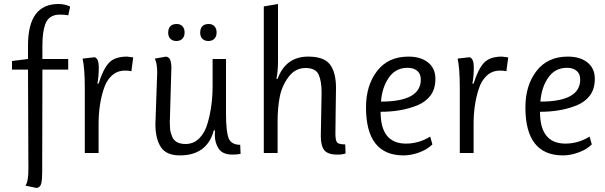

<svg xmlns="http://www.w3.org/2000/svg" viewBox="-20 -765 3024 960"><path d="M40 -417V-460L120 -470V-538Q120 -745 272 -745Q305 -745 331 -732L321 -688Q307 -692 279 -692Q251 -692 232.5 -679.5Q214 -667 206 -643Q192 -605 192 -536V-470H321V-417H192L191 93Q191 135 186 153.5Q181 172 163 175L107 163Q122 145 122 79L120 -417Z M454 -479Q474 -471 474 -427.5Q474 -384 467 -347H473Q495 -418 524 -450Q553 -482 615 -482L646 -478L637 -409Q624 -412 605 -412Q566 -412 538.5 -386.5Q511 -361 498 -318Q473 -241 473 -145V0H404V-323Q404 -424 393 -472Z M766 -401Q766 -449 754 -472L811 -482Q828 -478 832.5 -462Q837 -446 837 -429Q837 -417 833 -291.5Q829 -166 829 -152Q829 -138 830.5 -120.5Q832 -103 840 -84Q854 -45 908 -45Q948 -45 976.5 -73.5Q1005 -102 1018 -149Q1043 -234 1043 -335V-470H1110V-197Q1110 -108 1123 -74.5Q1136 -41 1181 -41L1183 4Q1167 8 1143 8Q1093 8 1073.5 -21.5Q1054 -51 1054 -90Q1054 -101 1055 -113H1049Q1033 -52 990.5 -20Q948 12 879.5 12Q811 12 784 -30Q757 -72 757 -145Q757 -154 761.5 -274Q766 -394 766 -401ZM821 -601Q821 -645 864 -645Q882 -645 892.5 -633.5Q903 -622 903 -602.5Q903 -583 892 -571.5Q881 -560 862 -560Q843 -560 832 -571Q821 -582 821 -601ZM981 -601Q981 -645 1024 -645Q1042 -645 1052.5 -633.5Q1063 -622 1063 -602.5Q1063 -583 1052 -571.5Q1041 -560 1022 -560Q1003 -560 992 -571Q981 -582 981 -601Z M1370 -460Q1370 -407 1362 -371H1368Q1409 -482 1521 -482Q1600 -482 1630 -442.5Q1660 -403 1660 -324Q1660 -321 1658.5 -222Q1657 -123 1657 -96Q1657 -69 1663.5 -56Q1670 -43 1706 -43L1708 2Q1694 8 1667 8Q1619 8 1601.5 -14Q1584 -36 1584 -84Q1584 -86 1586 -192Q1588 -298 1588 -302Q1588 -360 1573 -392.5Q1558 -425 1507 -425Q1456 -425 1422.5 -380Q1389 -335 1378.5 -279.5Q1368 -224 1368 -159V0H1299V-733L1370 -745Z M2084 -367Q2084 -396 2066 -411Q2048 -426 2018 -426Q1958 -426 1924 -376.5Q1890 -327 1885 -257Q2084 -257 2084 -367ZM1998 12Q1810 12 1810 -228Q1810 -338 1865.5 -410Q1921 -482 2022 -482Q2084 -482 2120.5 -452.5Q2157 -423 2157 -371.5Q2157 -320 2132.5 -287.5Q2108 -255 2066 -238Q1987 -206 1883 -206Q1883 -47 2010 -47Q2074 -47 2131 -82L2142 -43Q2117 -18 2076.5 -3Q2036 12 1998 12Z M2329 -479Q2349 -471 2349 -427.5Q2349 -384 2342 -347H2348Q2370 -418 2399 -450Q2428 -482 2490 -482L2521 -478L2512 -409Q2499 -412 2480 -412Q2441 -412 2413.5 -386.5Q2386 -361 2373 -318Q2348 -241 2348 -145V0H2279V-323Q2279 -424 2268 -472Z M2881 -367Q2881 -396 2863 -411Q2845 -426 2815 -426Q2755 -426 2721 -376.5Q2687 -327 2682 -257Q2881 -257 2881 -367ZM2795 12Q2607 12 2607 -228Q2607 -338 2662.5 -410Q2718 -482 2819 -482Q2881 -482 2917.5 -452.5Q2954 -423 2954 -371.5Q2954 -320 2929.5 -287.5Q2905 -255 2863 -238Q2784 -206 2680 -206Q2680 -47 2807 -47Q2871 -47 2928 -82L2939 -43Q2914 -18 2873.5 -3Q2833 12 2795 12Z"/></svg>

Font: Ruluko
Style: Regular
Weight: 400
Designer: Ana Sanfelippo, Angelica Diaz, Meme Hernandez
Foundry: Ana Sanfelippo, Angelica Diaz y Meme Hernandez
Version: Version 1.001